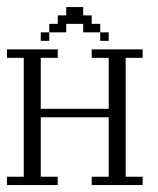

<svg xmlns="http://www.w3.org/2000/svg" viewBox="-20 -532 455 552"><path d="M0 0V-23.9H48.3V-365.7H0V-390.1H146V-365.7H97.2V-219.2H292.5V-365.7H243.7V-390.1H390.1V-365.7H341.3V-23.9H390.1V0H243.7V-23.9H292.5V-194.8H97.2V-23.9H146V0ZM97.2 -414.6V-439H121.6V-414.6ZM268.1 -414.6V-439H292.5V-414.6ZM121.6 -439V-463.4H146V-487.8H170.4V-511.7H219.2V-487.8H243.7V-463.4H268.1V-439H219.2V-463.4H170.4V-439Z"/></svg>

Font: FS Mondwest Regular
Style: Regular
Weight: 400
Designer: NZWStudios2024
Foundry: https://fontstruct.com
Version: Version 1.0